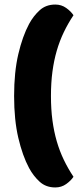

<svg xmlns="http://www.w3.org/2000/svg" viewBox="-20 -688 345 844"><path d="M42 -266Q42 -371 60.5 -450Q79 -529 108 -583Q127 -618 154.5 -643Q182 -668 223 -668Q250 -668 271 -653Q292 -638 303 -621Q279 -585 260.5 -546.5Q242 -508 229.5 -465Q217 -422 210.5 -373Q204 -324 204 -266Q204 -208 210.5 -159Q217 -110 229.5 -67Q242 -24 260.5 14.5Q279 53 303 89Q292 106 271 121Q250 136 223 136Q182 136 154.5 111Q127 86 108 51Q79 -3 60.5 -82Q42 -161 42 -266Z"/></svg>

Font: Baloo Paaji
Style: Regular
Weight: 400
Designer: Shuchita Grover and Ek Type
Foundry: Ek Type
Version: Version 1.007;PS 1.000;hotconv 1.0.88;makeotf.lib2.5.647800